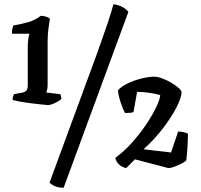

<svg xmlns="http://www.w3.org/2000/svg" viewBox="-20 -779 940 899"><path d="M204 -287Q199 -287 176.5 -289.5Q154 -292 125.5 -295.5Q97 -299 72.5 -303.5Q48 -308 39 -311Q39 -319 41 -326.5Q43 -334 45 -338L83 -345Q99 -348 104.5 -356Q110 -364 110 -383V-555Q110 -573 112 -592Q114 -611 118 -621H36Q36 -647 43 -660Q81 -666 113 -675.5Q145 -685 171 -705Q183 -705 195.5 -701Q208 -697 214 -691Q210 -671 206.5 -642Q203 -613 203 -584V-384Q203 -358 196 -346L263 -338Q264 -335 265.5 -329Q267 -323 267 -315Q257 -306 237 -296.5Q217 -287 204 -287ZM278 100Q254 100 238.5 93.5Q223 87 212 76L429 -514Q465 -614 484.5 -672Q504 -730 511 -759Q537 -756 555.5 -745Q574 -734 581 -723ZM571 8Q553 5 538 -8.5Q523 -22 520 -40Q564 -72 602 -115.5Q640 -159 668.5 -202.5Q697 -246 713.5 -281.5Q730 -317 730 -334Q709 -340 679 -344.5Q649 -349 622 -349L605 -254Q598 -251 585 -250.5Q572 -250 565 -250Q556 -268 546 -296.5Q536 -325 532 -356Q549 -375 580 -389.5Q611 -404 644.5 -412Q678 -420 702 -420Q718 -420 739.5 -412Q761 -404 781.5 -392Q802 -380 816 -367.5Q830 -355 830 -347Q830 -323 807 -277.5Q784 -232 744 -179.5Q704 -127 652 -80L781 -65L814 -163Q826 -163 840 -160Q854 -157 860 -153Q860 -123 857.5 -86Q855 -49 852 -27Q844 -20 828 -12Q812 -4 795.5 2Q779 8 768 8L612 -33Z"/></svg>

Font: Texturina 72pt
Style: Bold
Weight: 700
Designer: Guillermo Torres Carreño
Foundry: Omnibus-Type
Version: Version 1.002; ttfautohint (v1.8.3)